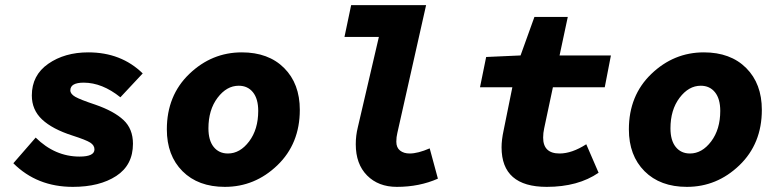

<svg xmlns="http://www.w3.org/2000/svg" viewBox="-20 -716 3040 748"><path d="M264 12Q124 12 32 -80L119 -180Q194 -106 290 -106Q348 -106 348 -134Q348 -150 331.5 -160.5Q315 -171 262 -188Q184 -213 144 -250.5Q104 -288 104 -344Q104 -423 168 -467.5Q232 -512 324 -512Q452 -512 536 -430L449 -337Q378 -394 306 -394Q254 -394 254 -364Q254 -350 273 -339Q292 -328 352 -308Q424 -283 461 -248.5Q498 -214 498 -156Q498 -73 433 -30.5Q368 12 264 12Z M856 12Q752 12 691 -49Q630 -110 630 -212Q630 -344 717.5 -428Q805 -512 922 -512Q1026 -512 1087 -451Q1148 -390 1148 -288Q1148 -156 1060.5 -72Q973 12 856 12ZM868 -118Q915 -118 950.5 -165Q986 -212 986 -284Q986 -331 965.5 -356.5Q945 -382 910 -382Q863 -382 827.5 -335Q792 -288 792 -216Q792 -169 812.5 -143.5Q833 -118 868 -118Z M1526 12Q1454 12 1410 -32.5Q1366 -77 1366 -154Q1366 -188 1374 -220L1456 -572H1322L1348 -696H1640L1528 -198Q1524 -182 1524 -164Q1524 -141 1538.5 -129.5Q1553 -118 1576 -118Q1608 -118 1654 -138L1686 -20Q1614 12 1526 12Z M2110 12Q1934 12 1934 -142Q1934 -171 1942 -208L1976 -376H1850L1874 -494L2008 -500L2062 -650H2192L2160 -500H2360L2336 -376H2134L2100 -216Q2096 -198 2096 -180Q2096 -118 2160 -118Q2208 -118 2264 -154L2312 -43Q2232 12 2110 12Z M2656 12Q2552 12 2491 -49Q2430 -110 2430 -212Q2430 -344 2517.5 -428Q2605 -512 2722 -512Q2826 -512 2887 -451Q2948 -390 2948 -288Q2948 -156 2860.5 -72Q2773 12 2656 12ZM2668 -118Q2715 -118 2750.5 -165Q2786 -212 2786 -284Q2786 -331 2765.5 -356.5Q2745 -382 2710 -382Q2663 -382 2627.5 -335Q2592 -288 2592 -216Q2592 -169 2612.5 -143.5Q2633 -118 2668 -118Z"/></svg>

Font: TypoPRO Source Code Pro
Style: Italic
Weight: 900
Italic angle: -11°
Monospace: yes
Designer: Paul D. Hunt, Teo Tuominen
Foundry: Adobe Systems Incorporated
Version: Version 1.030;PS 1.0;hotconv 1.0.84;makeotf.lib2.5.63406